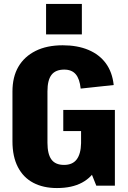

<svg xmlns="http://www.w3.org/2000/svg" viewBox="-20 -940 649 971"><path d="M268 11Q199 11 148.5 -15.5Q98 -42 70.5 -95Q43 -148 43 -225V-477Q43 -551 73 -602.5Q103 -654 160 -682.5Q217 -711 297 -711Q372 -711 427.5 -687.5Q483 -664 515.5 -619.5Q548 -575 555 -510L388 -492Q383 -541 363 -564.5Q343 -588 305 -588Q261 -588 240.5 -561.5Q220 -535 220 -478V-218Q220 -161 240 -133.5Q260 -106 304 -106Q347 -106 368 -134Q389 -162 390 -216L497 -218Q497 -147 471.5 -95.5Q446 -44 395 -16.5Q344 11 268 11ZM390 -194V-345L446 -277H300V-384H561V-1H467ZM394 -920V-766H213V-920Z"/></svg>

Font: Pathway Extreme Condensed ExtraBold
Style: Regular
Weight: 800
Width: 3
Version: Version 1.001;gftools[0.9.26]